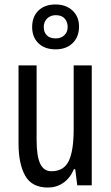

<svg xmlns="http://www.w3.org/2000/svg" viewBox="-20 -830 496 860"><path d="M391 -537V0H326L317 -72H311Q294 -32 263.5 -11Q233 10 195 10Q122 10 92.5 -43.5Q63 -97 63 -187V-537H144V-202Q144 -131 160 -97Q176 -63 210 -63Q266 -63 288 -109Q310 -155 310 -251V-537ZM229 -609Q180 -609 152 -636.5Q124 -664 124 -709Q124 -755 152 -782.5Q180 -810 229 -810Q275 -810 304.5 -783Q334 -756 334 -711Q334 -665 305.5 -637Q277 -609 229 -609ZM230 -658Q253 -658 268 -672Q283 -686 283 -709Q283 -732 269.5 -747Q256 -762 230 -762Q206 -762 191 -747Q176 -732 176 -709Q176 -686 189.5 -672Q203 -658 230 -658Z"/></svg>

Font: Noto Sans Lao ExtraCondensed
Style: Regular
Weight: 400
Width: 2
Designer: Monotype Design Team
Foundry: Monotype Imaging Inc.
Version: Version 2.003; ttfautohint (v1.8.4.7-5d5b)